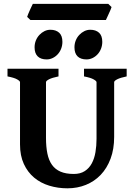

<svg xmlns="http://www.w3.org/2000/svg" viewBox="-20 -977 713 1011"><path d="M647 -574.7Q613.8 -567.9 597.4 -559.6Q581.1 -551.3 581.1 -544.4V-255.9Q581.1 -191.9 562.3 -141.6Q543.5 -91.3 510.5 -56.6Q477.5 -22 432.6 -3.7Q387.7 14.6 335 14.6Q284.7 14.6 239.3 0.7Q193.8 -13.2 159.7 -41.7Q125.5 -70.3 105.5 -113.8Q85.4 -157.2 85.4 -216.8V-544.4Q85.4 -550.3 70.1 -559.1Q54.7 -567.9 19.5 -574.7V-615.2H288.1V-574.7Q254.9 -567.9 238.5 -559.6Q222.2 -551.3 222.2 -544.4V-251Q222.2 -204.1 229.5 -168.5Q236.8 -132.8 253.7 -109.1Q270.5 -85.4 298.6 -73.2Q326.7 -61 368.7 -61Q403.3 -61 426.5 -76.2Q449.7 -91.3 463.4 -116.9Q477.1 -142.6 482.7 -176Q488.3 -209.5 488.3 -245.6V-544.4Q488.3 -550.3 472.9 -559.1Q457.5 -567.9 422.4 -574.7V-615.2H647ZM518.6 -756.8Q518.6 -737.8 512 -720.7Q505.4 -703.6 493.9 -691.2Q482.4 -678.7 467.3 -671.4Q452.1 -664.1 435.5 -664.1Q404.8 -664.1 388.4 -680.2Q372.1 -696.3 372.1 -727.5Q372.1 -747.1 378.9 -763.9Q385.7 -780.8 397.5 -793.2Q409.2 -805.7 424.1 -813Q439 -820.3 455.1 -820.3Q484.4 -820.3 501.5 -804.7Q518.6 -789.1 518.6 -756.8ZM308.6 -756.8Q308.6 -737.8 302 -720.7Q295.4 -703.6 283.9 -691.2Q272.5 -678.7 257.3 -671.4Q242.2 -664.1 225.6 -664.1Q194.8 -664.1 178.5 -680.2Q162.1 -696.3 162.1 -727.5Q162.1 -747.1 168.9 -763.9Q175.8 -780.8 187.5 -793.2Q199.2 -805.7 214.1 -813Q229 -820.3 245.1 -820.3Q274.4 -820.3 291.5 -804.7Q308.6 -789.1 308.6 -756.8ZM567.4 -939.9Q565.9 -934.6 561.8 -924.8Q557.6 -915 552.7 -904.5Q547.9 -894 543.7 -884.8Q539.6 -875.5 537.6 -871.6H140.1L123 -888.2Q124.5 -893.6 128.4 -903.1Q132.3 -912.6 137 -922.9Q141.6 -933.1 146 -942.4Q150.4 -951.7 152.8 -956.5H550.3Z"/></svg>

Font: Gentium Book Basic
Style: Bold
Weight: 700
Designer: J. Victor Gaultney and Annie Olsen
Foundry: SIL International
Version: Version 1.102; 2013; Maintenance release